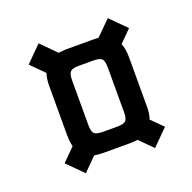

<svg xmlns="http://www.w3.org/2000/svg" viewBox="-94 -638 672 672"><g transform="rotate(-20 242.0 -302.0)"><path d="M222.2 -175.8H273.9Q298.8 -175.8 306.9 -183.3Q314.9 -190.9 314.9 -215.8V-380.9Q314.9 -406.7 306.9 -414.3Q298.8 -421.9 273.9 -421.9H222.2Q198.2 -421.9 190.2 -414.1Q182.1 -406.2 182.1 -380.9V-215.8Q182.1 -190.9 190.2 -183.3Q198.2 -175.8 222.2 -175.8ZM397 -390.1V-208Q397 -178.7 390.1 -160.2L432.1 -118.2L374 -60.1L326.2 -107.9Q308.6 -106 296.9 -106H200.2Q181.6 -106 165 -108.9L116.2 -60.1L58.1 -118.2L105 -165Q100.1 -185.5 100.1 -208V-390.1Q100.1 -418.5 106.9 -437L58.1 -485.8L116.2 -543.9L170.9 -488.8Q192.9 -491.2 200.2 -491.2H296.9Q313 -491.2 319.8 -490.2L374 -543.9L432.1 -485.8L388.2 -441.9Q397 -420.9 397 -390.1Z"/></g></svg>

Font: Teko
Style: Regular
Weight: 400
Designer: Manushi Parikh, Jonny Pinhorn
Foundry: Indian Type Foundry
Version: Version 2.000;PS 1.0;hotconv 1.0.79;makeotf.lib2.5.61930